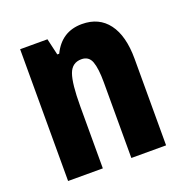

<svg xmlns="http://www.w3.org/2000/svg" viewBox="-106 -657 726 753"><g transform="rotate(-20 257.0 -280.0)"><path d="M314 -560Q385 -560 423.5 -508.5Q462 -457 462 -361V0H317V-316Q317 -373 306.5 -402Q296 -431 265 -431Q226 -431 212 -392.5Q198 -354 198 -258V0H53V-550H167L183 -481H191Q229 -560 314 -560Z"/></g></svg>

Font: Noto Sans Lao Looped ExtraCondensed ExtraBold
Style: Regular
Weight: 800
Width: 2
Designer: Mark Frömberg, Ben Mitchell
Foundry: The Fontpad Ltd
Version: Version 1.002; ttfautohint (v1.8.4.7-5d5b)